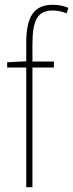

<svg xmlns="http://www.w3.org/2000/svg" viewBox="-20 -785 307 805"><path d="M206 -502V-527H116V-600C116 -701 138 -741 201 -741C220 -741 241 -737 259 -729L267 -752C250 -759 228 -765 202 -765C120 -765 90 -713 90 -604V-528L10 -524V-502H90V0H116V-502Z"/></svg>

Font: Noto Sans Arabic UI Cn Th
Style: Regular
Weight: 100
Width: 3
Designer: Monotype Design Team, Nadine Chahine and Nizar Qandah
Foundry: Monotype Imaging Inc.
Version: Version 2.010